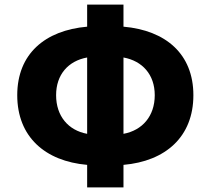

<svg xmlns="http://www.w3.org/2000/svg" viewBox="-20 -790 916 835"><path d="M359 25H517V-73C700 -89 821 -195 821 -376C821 -556 700 -658 517 -674V-770H359V-674C176 -658 55 -556 55 -376C55 -195 176 -89 359 -73ZM224 -376C224 -466 277 -525 359 -540V-208C277 -223 224 -285 224 -376ZM653 -376C653 -285 599 -223 517 -208V-540C599 -525 653 -466 653 -376Z"/></svg>

Font: Noto Sans JP Black
Style: Regular
Weight: 900
Designer: Ryoko NISHIZUKA  (kana, bopomofo & ideographs); Paul D. Hunt (Latin, Greek & Cyrillic); Sandoll Communications , Soo-you
Foundry: Adobe
Version: Version 2.002;hotconv 1.0.116;makeotfexe 2.5.65601